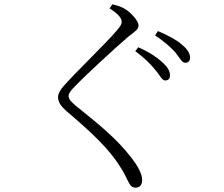

<svg xmlns="http://www.w3.org/2000/svg" viewBox="-20 -807 1040 890"><path d="M699 -484C721 -459 731 -434 745 -434C760 -434 768 -442 768 -459C768 -478 757 -496 732 -519C708 -541 671 -566 621 -588L607 -570C649 -539 678 -510 699 -484ZM792 -565C813 -539 823 -516 839 -516C852 -516 861 -524 861 -539C861 -560 849 -579 822 -601C800 -621 762 -642 712 -663L699 -643C742 -614 768 -591 792 -565ZM488 -768C532 -740 544 -721 544 -706C544 -694 538 -685 520 -664C472 -607 324 -465 274 -407C260 -391 249 -373 249 -357C249 -334 263 -314 288 -292C411 -188 482 -118 530 -45C558 -4 567 22 578 41C583 53 594 63 608 63C627 63 639 51 639 26C639 -2 615 -43 589 -76C518 -168 436 -232 331 -317C309 -336 298 -348 298 -361C298 -372 303 -383 333 -413C374 -455 510 -582 576 -638C608 -663 622 -671 622 -689C622 -711 587 -749 557 -767C539 -777 522 -782 501 -787Z"/></svg>

Font: Noto Serif CJK HK Light
Style: Regular
Weight: 300
Designer: Ryoko NISHIZUKA 西塚涼子 (kana & ideographs); Frank Grießhammer (Latin, Greek & Cyrillic); Wenlong ZHANG 张文龙 (bopomofo); San
Foundry: Adobe
Version: Version 2.001;hotconv 1.1.0;makeotfexe 2.6.0